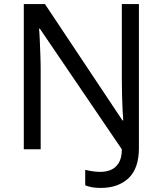

<svg xmlns="http://www.w3.org/2000/svg" viewBox="-20 -734 800 944"><path d="M475 190Q450 190 431.5 186.5Q413 183 399 177V101Q415 105 434 108Q453 111 475 111Q501 111 524.5 101.5Q548 92 563.5 67.5Q579 43 579 0L176 -593H172Q174 -574 175.5 -539Q177 -504 178.5 -464Q180 -424 180 -387V0H97V-714H201L582 -142H586Q584 -164 582.5 -196.5Q581 -229 580 -267Q579 -305 579 -342V-714H663V-6Q663 94 612 142Q561 190 475 190Z"/></svg>

Font: Noto Sans NKo Unjoined
Style: Regular
Weight: 400
Designer: Monotype Design Team
Foundry: Monotype Imaging Inc.
Version: Version 2.004